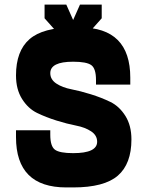

<svg xmlns="http://www.w3.org/2000/svg" viewBox="-20 -820 640 840"><path d="M405 -200Q405 -150 300 -150Q241 -150 220.5 -165Q200 -180 200 -230V-250H50V-220Q50 0 270 0H300Q436 0 495.5 -51.5Q555 -103 555 -210Q555 -271 528.5 -313Q502 -355 463 -374Q424 -393 377.5 -407.5Q331 -422 292 -429.5Q253 -437 226.5 -454.5Q200 -472 200 -500Q200 -550 300 -550Q359 -550 379.5 -535Q400 -520 400 -470V-450H550V-480Q550 -700 330 -700H300Q168 -700 109 -648.5Q50 -597 50 -490Q50 -429 76.5 -387Q103 -345 142 -326Q181 -307 227.5 -292.5Q274 -278 313 -270.5Q352 -263 378.5 -245.5Q405 -228 405 -200ZM175 -800V-740L255 -650H310V-710L270 -800ZM425 -800H330L290 -710V-650H345L425 -740Z"/></svg>

Font: Millimetre
Style: Bold
Weight: 800
Designer: Jérémy Landes
Version: Version 1.0